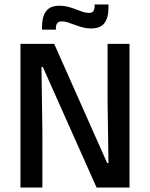

<svg xmlns="http://www.w3.org/2000/svg" viewBox="-20 -834 667 854"><path d="M221 -639 456.5 -109H462.5L458.5 -385V-639H556V0H409.5L170.5 -536H164.5L168.5 -248.5V0H71V-639ZM385 -707.5Q366 -707.5 348 -712.2Q330 -717 313.5 -723.2Q297 -729.5 282.2 -734.2Q267.5 -739 254.5 -739Q240.5 -739 234.5 -730.8Q228.5 -722.5 228.5 -706.5V-702H167V-717Q167 -759.5 184.8 -784Q202.5 -808.5 245 -808.5Q264.5 -808.5 282.8 -803.8Q301 -799 317.2 -792.5Q333.5 -786 348.2 -781.2Q363 -776.5 375.5 -776.5Q390 -776.5 395.5 -784.8Q401 -793 401 -809.5V-814H462.5V-798.5Q462.5 -756 444.8 -731.8Q427 -707.5 385 -707.5Z"/></svg>

Font: Anek Tamil Medium Medium
Style: Regular
Weight: 500
Version: Version 1.003